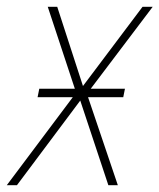

<svg xmlns="http://www.w3.org/2000/svg" viewBox="-58 -547 471 567"><path d="M-38 0 157 -260H53L58 -285H163L83 -527H111L187 -293L363 -527H393L210 -285H311L306 -260H202L290 0H262L179 -250L-8 0Z"/></svg>

Font: Noto Sans UI SemiCondensed Thin
Style: Italic
Weight: 250
Width: 4
Italic angle: -12°
Designer: Monotype Design Team
Foundry: Monotype Imaging Inc.
Version: Version 1.901